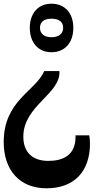

<svg xmlns="http://www.w3.org/2000/svg" viewBox="-89 -564 566 1037"><path d="M189 -544C117 -544 72 -492 72 -414C72 -334 117 -282 189 -282C262 -282 307 -334 307 -414C307 -492 262 -544 189 -544ZM189 -463C233 -463 252 -443 252 -414C252 -385 233 -363 189 -363C146 -363 127 -385 127 -414C127 -443 146 -463 189 -463ZM150 -180C102 -70 -69 -22 -69 204C-69 351 14 453 162 453C311 453 397 363 397 211C397 193 395 178 393 167H319V175C319 277 248 305 172 305C86 305 37 258 37 174C37 6 240 -57 232 -180Z"/></svg>

Font: Noto Serif Myanmar Condensed SemiBold
Style: Regular
Weight: 600
Width: 3
Designer: Ben Mitchell and the Monotype Design Team
Foundry: Monotype Imaging Inc.
Version: Version 2.106